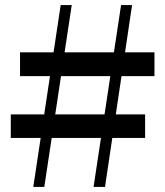

<svg xmlns="http://www.w3.org/2000/svg" viewBox="-20 -742 655 762"><path d="M112.1 0 220.8 -721.9H264.7L155.8 0ZM22.8 -288.1H555.9V-194.7H22.8ZM593.1 -439.8H59.5V-534.2H593.1ZM351.3 0 460.5 -721.9H504.2L396.7 0Z"/></svg>

Font: Noto Serif KR
Style: Regular
Weight: 200
Designer: Ryoko NISHIZUKA 西塚涼子 (kana & ideographs); Frank Grießhammer (Latin, Greek & Cyrillic); Wenlong ZHANG 张文龙 (bopomofo); San
Foundry: Adobe
Version: Version 2.001;hotconv 1.1.0;makeotfexe 2.6.0